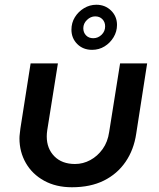

<svg xmlns="http://www.w3.org/2000/svg" viewBox="-20 -777 669 809"><path d="M600 -510 554 -214Q544 -146 509 -95Q474 -44 417.5 -16Q361 12 283 12Q216 12 166 -15.5Q116 -43 89 -90Q62 -137 62 -194Q62 -203 63.5 -214.5Q65 -226 66 -236L109 -510H224L179 -228Q178 -221 177.5 -214.5Q177 -208 177 -202Q177 -151 209 -118.5Q241 -86 296 -86Q330 -86 360.5 -102.5Q391 -119 412.5 -149Q434 -179 440 -221L486 -510ZM368 -567Q330 -567 305.5 -591.5Q281 -616 281 -652Q281 -681 295.5 -704.5Q310 -728 334 -742.5Q358 -757 386 -757Q423 -757 448 -732.5Q473 -708 473 -672Q473 -644 458.5 -620Q444 -596 420.5 -581.5Q397 -567 368 -567ZM373 -616Q393 -616 408 -630.5Q423 -645 423 -666Q423 -684 411.5 -696Q400 -708 381 -708Q362 -708 346.5 -693Q331 -678 331 -658Q331 -640 342.5 -628Q354 -616 373 -616Z"/></svg>

Font: MuseoModerno Thin Medium
Style: Italic
Weight: 500
Italic angle: -9°
Version: Version 1.003